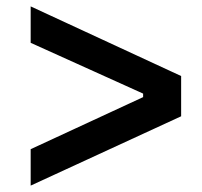

<svg xmlns="http://www.w3.org/2000/svg" viewBox="-20 -698 632 601"><path d="M547 -460V-334L76 -117V-231L428 -394V-405L76 -564V-678Z"/></svg>

Font: Montserrat_am3
Style: Regular
Weight: 400
Designer: Julieta Ulanovsky
Foundry: Julieta Ulanovsky, Armenina letters added by Vahan Hovhannisyan
Version: Version 2.001